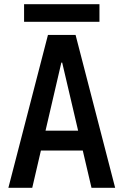

<svg xmlns="http://www.w3.org/2000/svg" viewBox="-20 -897 590 917"><path d="M20 0 209 -730H341L530 0H417L277 -598H273L134 0ZM126 -178V-273H424V-178ZM95 -793V-877H455V-793Z"/></svg>

Font: M PLUS Code Latin SemiExpanded Medium
Style: Regular
Weight: 500
Width: 6
Designer: Coji Morishita
Foundry: UNDERFOREST DESIGN
Version: Version 1.002; ttfautohint (v1.8.3)